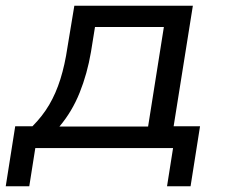

<svg xmlns="http://www.w3.org/2000/svg" viewBox="-36 -516 791 669"><path d="M-16 133 17 -76H77Q112 -111 135.5 -151Q159 -191 174.5 -240.5Q190 -290 199 -351L223 -496H636L569 -76H661L628 133H546L567 0H87L66 133ZM171 -75H480L535 -422H295L281 -335Q268 -259 241.5 -193Q215 -127 171 -75Z"/></svg>

Font: Nunito Sans 7pt SemiExpanded
Style: Italic
Weight: 400
Width: 6
Italic angle: -9°
Designer: Vernon Adams
Foundry: Vernon Adams
Version: Version 3.101;gftools[0.9.27]